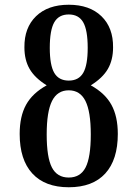

<svg xmlns="http://www.w3.org/2000/svg" viewBox="-20 -780 580 810"><path d="M270 -760Q358 -760 408 -711.5Q458 -663 457 -580Q457 -527 435 -489Q413 -451 363 -420Q423 -387 450 -338Q477 -289 477 -215Q477 -106 424 -48Q371 10 270 10Q170 10 116.5 -48Q63 -106 63 -215Q63 -289 90 -338Q117 -387 177 -420Q127 -451 105 -489Q83 -527 83 -580Q82 -663 132 -711.5Q182 -760 270 -760ZM270 -440Q312 -440 331 -472.5Q350 -505 350 -578Q350 -653 331 -686Q312 -719 270 -719Q228 -719 209 -686Q190 -653 190 -578Q190 -505 209 -472.5Q228 -440 270 -440ZM270 -31Q319 -31 341 -73.5Q363 -116 363 -213Q363 -309 340.5 -354Q318 -399 270 -399Q222 -399 199.5 -354Q177 -309 177 -213Q177 -116 199 -73.5Q221 -31 270 -31Z"/></svg>

Font: Girassol
Style: Regular
Weight: 400
Width: 3
Designer: Liam Spradlin
Version: Version 1.004